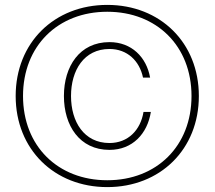

<svg xmlns="http://www.w3.org/2000/svg" viewBox="-20 -752 876 784"><path d="M427 -140C521 -140 582 -206 596 -295H566C554 -221 503 -168 427 -168C323 -168 270 -255 270 -360C270 -465 323 -552 427 -552C500 -552 550 -503 564 -435H593C578 -519 517 -580 427 -580C305 -580 241 -481 241 -360C241 -239 305 -140 427 -140ZM44 -360C44 -142 202 12 418 12C634 12 792 -142 792 -360C792 -578 634 -732 418 -732C202 -732 44 -578 44 -360ZM74 -360C74 -564 216 -704 418 -704C620 -704 762 -564 762 -360C762 -156 620 -16 418 -16C216 -16 74 -156 74 -360Z"/></svg>

Font: Aspekta 100
Style: Regular
Weight: 100
Designer: Ivo Dolenc
Version: Version 2.000